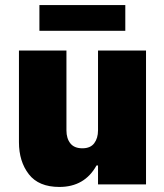

<svg xmlns="http://www.w3.org/2000/svg" viewBox="-20 -730 648 760"><path d="M476 -608H136V-710H476ZM55 -167V-530H243V-214Q243 -182 258.5 -162.5Q274 -143 306 -143Q338 -143 353 -163Q368 -183 368 -214V-530H558V0H368V-75H362Q315 10 215 10Q133 10 94 -40.5Q55 -91 55 -167Z"/></svg>

Font: Be Vietnam Black
Style: Regular
Weight: 900
Designer: Lam Bao; Tony Le; Vietanh Nguyen
Foundry: Yellow Type Foundry
Version: Version 5.000